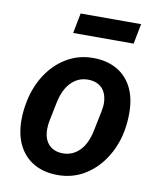

<svg xmlns="http://www.w3.org/2000/svg" viewBox="-83 -786 709 863"><g transform="rotate(10 272.0 -354.5)"><path d="M239 12Q177 12 131.5 -13.5Q86 -39 61 -87.5Q36 -136 36 -205Q36 -228 38.5 -249Q41 -270 45 -290Q60 -362 96.5 -416.5Q133 -471 186.5 -502.5Q240 -534 306 -534Q367 -534 412.5 -509Q458 -484 483 -435.5Q508 -387 508 -317Q508 -295 506 -273.5Q504 -252 500 -232Q486 -162 449 -106.5Q412 -51 358.5 -19.5Q305 12 239 12ZM245 -88Q290 -88 322 -121Q354 -154 366 -217L384 -305Q385 -312 386.5 -321Q388 -330 388 -340Q388 -368 378 -389.5Q368 -411 348 -422.5Q328 -434 299 -434Q255 -434 223 -401.5Q191 -369 178 -306L160 -217Q159 -211 158 -202Q157 -193 157 -182Q157 -154 167 -133Q177 -112 197 -100Q217 -88 245 -88ZM197 -629 215 -721H491L473 -629Z"/></g></svg>

Font: IBM Plex Sans SemiBold
Style: Italic
Weight: 600
Italic angle: -11.31°
Designer: Mike Abbink, Paul van der Laan, Pieter van Rosmalen
Foundry: Bold Monday
Version: Version 3.201